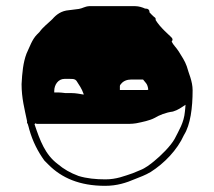

<svg xmlns="http://www.w3.org/2000/svg" viewBox="-20 -549 694 623"><path d="M369 -257V-270C369 -272 370 -274 373 -277C380 -286 392 -291 406 -291H444L445 -290L454 -279C458 -274 460 -267 461 -259V-258C460 -257 458 -257 455 -257ZM454 -521H451C443 -525 430 -529 419 -529H269C255 -528 248 -522 236 -520L220 -518C215 -517 210 -517 204 -516C179 -514 163 -502 150 -487C137 -474 120 -462 108 -445L100 -437C84 -421 76 -396 66 -375C55 -346 52 -313 50 -276C50 -230 60 -194 68 -155C67 -152 68 -149 70 -147C72 -140 74 -134 75 -129C86 -90 103 -57 124 -28L138 -14C180 28 238 54 321 54C360 54 390 44 418 32L443 22C451 19 460 14 469 9C513 -19 555 -62 577 -111C598 -144 605 -200 605 -256C605 -286 592 -311 586 -334C580 -351 570 -366 560 -382C551 -396 543 -402 537 -414C541 -419 541 -423 536 -428C528 -435 522 -442 514 -449C503 -460 493 -471 485 -484C486 -489 484 -492 480 -494C474 -499 470 -504 465 -509V-511C465 -517 460 -521 454 -521ZM95 -149C96 -148 98 -147 101 -147H398C407 -147 415 -148 422 -149C442 -153 466 -158 481 -166C498 -176 518 -184 541 -187C558 -192 568 -200 582 -209C581 -200 581 -192 580 -187C577 -151 560 -125 547 -99C534 -75 501 -43 480 -26C468 -16 451 -3 435 3L411 13C384 22 358 33 322 33C291 33 261 30 235 22C208 12 187 0 167 -17C127 -47 110 -92 92 -146ZM156 -249V-254C156 -274 169 -293 189 -293H207C217 -293 223 -293 228 -287C237 -273 245 -262 251 -245C251 -244 251 -243 252 -242C240 -244 226 -247 211 -247H192C183 -248 176 -249 170 -249Z"/></svg>

Font: Be Happy
Style: Regular
Weight: 500
Designer: Mew Too
Foundry: Cannot Into Space Fonts
Version: Version 0.9977